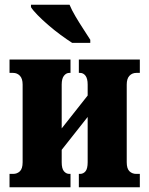

<svg xmlns="http://www.w3.org/2000/svg" viewBox="-20 -786 627 806"><path d="M20 0V-56H35Q52 -56 63.5 -67Q75 -78 75 -105V-431Q75 -456 63.5 -468Q52 -480 35 -480H20V-536H276V-480H271Q258 -480 248.5 -468Q239 -456 239 -431V-247L348 -385V-431Q348 -456 339 -468Q330 -480 316 -480H311V-536H567V-480H552Q535 -480 523.5 -468Q512 -456 512 -431V-105Q512 -78 523.5 -67Q535 -56 552 -56H567V0H311V-56H316Q330 -56 339 -67Q348 -78 348 -105V-295L239 -157V-105Q239 -78 248.5 -67Q258 -56 271 -56H276V0ZM283 -606Q261 -620 234.5 -639.5Q208 -659 182.5 -681Q157 -703 137.5 -723Q118 -743 110 -756V-766H272Q281 -744 297 -717Q313 -690 330 -664Q347 -638 359 -619V-606Z"/></svg>

Font: Noto Serif ExtraCondensed Black
Style: Regular
Weight: 900
Width: 2
Designer: Monotype Design Team
Foundry: Monotype Imaging Inc.
Version: Version 2.015; ttfautohint (v1.8.4.7-5d5b)